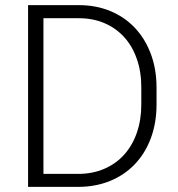

<svg xmlns="http://www.w3.org/2000/svg" viewBox="-20 -731 695 751"><path d="M89.8 0V-710.9H288.6Q355 -710.9 410.9 -688Q466.8 -665 507.1 -622.6Q547.4 -580.1 569.8 -520.5Q592.3 -460.9 592.3 -387.7V-322.8Q592.3 -249.5 569.8 -189.9Q547.4 -130.4 506.8 -88.1Q466.3 -45.9 409.7 -22.9Q353 0 284.7 0ZM149.9 -659.7V-50.8H284.7Q341.8 -50.8 387.7 -70.6Q433.6 -90.3 465.8 -126.2Q498 -162.1 515.4 -212.2Q532.7 -262.2 532.7 -322.8V-389.2Q532.7 -450.7 515.1 -500.7Q497.6 -550.8 465.6 -585.9Q433.6 -621.1 388.7 -640.4Q343.8 -659.7 288.6 -659.7Z"/></svg>

Font: Melbourne
Style: Light
Weight: 300
Designer: Google
Version: Version 2.000980; 2014